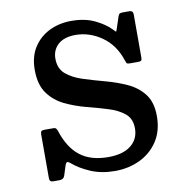

<svg xmlns="http://www.w3.org/2000/svg" viewBox="-66 -596 651 672"><g transform="rotate(-10 259.0 -260.0)"><path d="M390.5 -364.5C392.2 -359.5 393.6 -355.8 394.8 -353.5C395.9 -351.2 400 -350 407 -350H435C440.7 -350 444.5 -350.8 446.5 -352.2C448.5 -353.8 449.5 -357.2 449.5 -362.5V-516C449.5 -525.3 445.2 -530 436.5 -530H414C407.7 -530 403.5 -529.3 401.5 -528C399.5 -526.7 397.7 -523.7 396 -519L383 -479.5C380.3 -470.5 378.4 -466.7 377.2 -468C376.1 -469.3 372.8 -472.7 367.5 -478C354.2 -491.7 336 -504.1 313 -515.2C290 -526.4 262.2 -532 229.5 -532C201.2 -532 175.2 -526.2 151.8 -514.8C128.2 -503.2 109.5 -486.6 95.5 -464.8C81.5 -442.9 74.5 -416.3 74.5 -385C74.5 -350 82 -322.2 97 -301.5C112 -280.8 131.2 -264.8 154.8 -253.5C178.2 -242.2 203.2 -233.1 229.5 -226.2C255.8 -219.4 280.8 -212.4 304.2 -205.2C327.8 -198.1 347 -188.3 362 -176C377 -163.7 384.5 -146 384.5 -123C384.5 -97.7 375.1 -77.5 356.2 -62.5C337.4 -47.5 310.5 -40 275.5 -40C234.2 -40 200.8 -49.8 175.5 -69.5C150.2 -89.2 131 -119.2 118 -159.5C116.7 -163.5 115.1 -166.8 113.2 -169.2C111.4 -171.8 107.7 -173 102 -173H71.5C65.8 -173 62.1 -171.9 60.2 -169.8C58.4 -167.6 57.5 -163.5 57.5 -157.5V-3.5C57.5 5.5 61.7 10 70 10H93C102.7 10 108.8 6 111.5 -2L123 -38C125.3 -44.7 128 -47.9 131 -47.8C134 -47.6 138.2 -45.2 143.5 -40.5C158.8 -27.2 179.1 -15.1 204.2 -4.2C229.4 6.6 258.2 12 290.5 12C322.8 12 352.4 5.6 379.2 -7.2C406.1 -20.1 427.5 -38.8 443.5 -63.2C459.5 -87.8 467.5 -117.3 467.5 -152C467.5 -185 459.9 -211.2 444.8 -230.8C429.6 -250.2 410.1 -265.4 386.2 -276.2C362.4 -287.1 337.1 -296.1 310.2 -303.2C283.4 -310.4 258 -317.8 234 -325.5C210 -333.2 190.4 -343.5 175.2 -356.5C160.1 -369.5 152.5 -387.7 152.5 -411C152.5 -432 159.8 -448.9 174.2 -461.8C188.8 -474.6 209.2 -481 235.5 -481C269.2 -481 300.4 -470.8 329.2 -450.5C358.1 -430.2 378.5 -401.5 390.5 -364.5Z"/></g></svg>

Font: Besley*
Style: Regular
Weight: 400
Designer: Owen Earl
Foundry: indestructible type*
Version: Version 3.000; ttfautohint (v1.8.3)